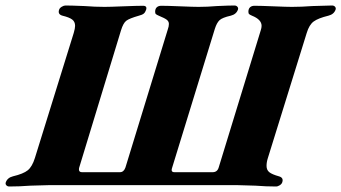

<svg xmlns="http://www.w3.org/2000/svg" viewBox="-67 -675 1240 698"><path d="M-46 -12Q-40 -29 -20 -34Q18 -43 34 -56Q50 -69 60 -101L201 -555Q206 -572 206 -581Q206 -596 195.5 -604Q185 -612 160 -618Q142 -623 148 -640Q150 -646 157.5 -650.5Q165 -655 171 -655Q190 -655 240 -653Q279 -650 313 -650Q332 -650 380 -652Q432 -654 453 -654Q469 -654 464 -639Q461 -630 455.5 -625.5Q450 -621 438 -618Q403 -608 392 -599.5Q381 -591 373 -565L221 -66Q220 -63 220 -59Q220 -49 231 -49H369Q383 -49 389 -66L543 -568Q547 -579 547 -588Q547 -597 539.5 -603Q532 -609 510 -618Q503 -621 500 -623.5Q497 -626 497 -632Q497 -643 503 -648.5Q509 -654 519 -654Q541 -654 589 -652Q637 -650 655 -650Q687 -650 722 -653Q766 -655 785 -655Q792 -655 796 -650.5Q800 -646 798 -640Q792 -623 772 -618Q741 -611 731 -601.5Q721 -592 714 -570L559 -66Q557 -60 557 -57Q557 -49 567 -49H706Q723 -49 728 -66L881 -565Q884 -574 884 -581Q884 -604 849 -618Q842 -621 839 -623.5Q836 -626 836 -632Q836 -643 842 -648.5Q848 -654 858 -654Q880 -654 928 -652Q976 -650 994 -650Q1029 -650 1069 -653Q1121 -655 1140 -655Q1147 -655 1151 -650.5Q1155 -646 1153 -640Q1147 -623 1127 -618Q1090 -609 1073.5 -597Q1057 -585 1048 -555L907 -101Q902 -86 902 -72Q902 -57 912 -49Q922 -41 947 -34Q965 -29 959 -12Q957 -6 950 -1.5Q943 3 936 3Q900 3 862 0Q812 -2 794 -2H451H113Q95 -2 43 0Q4 3 -33 3Q-40 3 -44 -1.5Q-48 -6 -46 -12Z"/></svg>

Font: EB Garamond ExtraBold
Style: Italic
Weight: 800
Italic angle: -17.2°
Designer: Georg Duffner and Octavio Pardo
Foundry: Georg Duffner
Version: Version 1.000